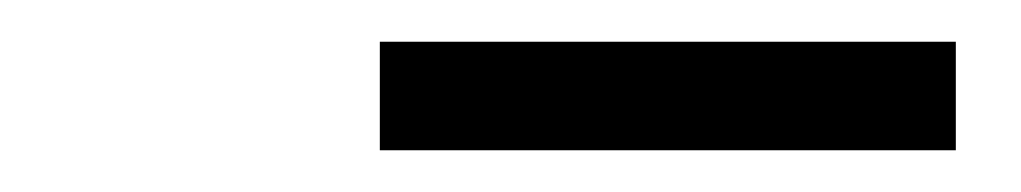

<svg xmlns="http://www.w3.org/2000/svg" viewBox="-20 -757 489 92"><path d="M162 -685V-737H438V-685Z"/></svg>

Font: Encode Sans Condensed
Style: Regular
Weight: 400
Width: 3
Designer: Multiple Designers
Foundry: Impallari Type
Version: Version 3.000; ttfautohint (v1.8.3) -l 8 -r 50 -G 200 -x 14 